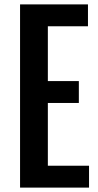

<svg xmlns="http://www.w3.org/2000/svg" viewBox="-20 -854 445 874"><path d="M71.3 -834V0H385.3V-99.6H197.8V-385.3H338.9V-484.9H197.8V-734.4H380.4V-834Z"/></svg>

Font: Fjalla One
Style: Regular
Weight: 400
Designer: Irina Smirnova
Foundry: Irina Smirnova
Version: Version 1.001